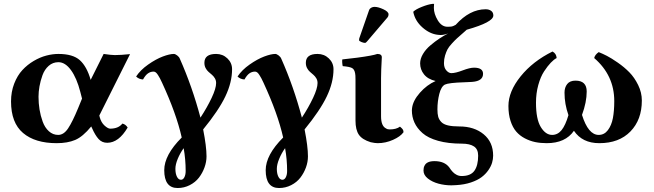

<svg xmlns="http://www.w3.org/2000/svg" viewBox="-20 -718 3323 976"><path d="M175.8 -226.1Q175.8 -193.4 180.9 -161.6Q186 -129.9 197 -99.6Q208 -69.3 228.5 -50.8Q249 -32.2 275.9 -32.2Q304.2 -32.2 326.4 -65.7Q348.6 -99.1 377 -168L397 -216.8L388.2 -251Q370.1 -321.3 340.8 -361.6Q311.5 -401.9 276.9 -401.9Q248.5 -401.9 227.5 -383.3Q206.5 -364.7 196 -335.7Q185.5 -306.6 180.7 -279.1Q175.8 -251.5 175.8 -226.1ZM36.1 -202.1Q36.1 -251.5 52.2 -293Q68.4 -334.5 93.8 -361.8Q119.1 -389.2 151.4 -408.2Q183.6 -427.2 215.6 -435.5Q247.6 -443.8 276.9 -443.8Q350.6 -443.8 386 -411.9Q421.4 -379.9 440.9 -312L506.8 -443.8Q545.4 -438 564 -438Q593.3 -438 641.1 -442.9L484.9 -130.9L486.8 -123Q494.1 -95.2 511.5 -79.6Q528.8 -64 540 -64Q582 -64 602.1 -89.8Q618.2 -86.4 628.9 -69.8Q583.5 7.8 524.9 7.8Q498.5 7.8 481.2 -11.2Q463.9 -30.3 448.2 -65.9L443.8 -75.2Q400.9 -22.9 362.1 -6.6Q323.2 9.8 268.1 9.8Q158.2 9.8 97.2 -42Q36.1 -93.8 36.1 -202.1Z M913.6 35.2Q895.5 60.5 883.5 89.4Q871.6 118.2 871.6 140.1Q871.6 164.6 879.4 180.2Q887.2 195.8 899.9 195.8Q910.6 195.8 917.2 183.1Q923.8 170.4 923.8 150.9Q923.8 92.3 913.6 35.2ZM1012.7 -60.1Q1029.8 26.9 1029.8 77.1Q1029.8 105 1019.5 133.3Q1009.3 161.6 991.2 185.1Q973.1 208.5 944.6 223.1Q916 237.8 882.8 237.8Q814.9 237.8 814.9 147Q814.9 69.8 903.8 -19Q876.5 -140.6 803.7 -297.9Q796.9 -312.5 793 -319.8Q789.1 -327.1 783.2 -336.4Q777.3 -345.7 772 -349.9Q766.6 -354 760.7 -354Q745.1 -354 732.2 -345Q719.2 -335.9 707 -314Q685.5 -315.4 671.9 -329.1Q693.8 -362.3 733.2 -389.9Q772.5 -417.5 807.4 -430.7Q842.3 -443.8 863.8 -443.8Q870.6 -443.8 880.6 -436.3Q890.6 -428.7 894 -419.9Q957 -278.3 999 -120.1Q1033.2 -172.4 1055.9 -220.5Q1078.6 -268.6 1078.6 -295.9Q1078.6 -309.1 1072.5 -319.6Q1066.4 -330.1 1057.6 -337.6Q1048.8 -345.2 1040 -352.8Q1031.2 -360.4 1025.1 -372.1Q1019 -383.8 1019 -398.9Q1019 -443.8 1078.6 -443.8Q1112.3 -443.8 1136 -421.1Q1159.7 -398.4 1159.7 -366.2Q1159.7 -299.3 1125.5 -227.8Q1091.3 -156.2 1012.7 -60.1Z M1429.2 35.2Q1411.1 60.5 1399.2 89.4Q1387.2 118.2 1387.2 140.1Q1387.2 164.6 1395 180.2Q1402.8 195.8 1415.5 195.8Q1426.3 195.8 1432.9 183.1Q1439.5 170.4 1439.5 150.9Q1439.5 92.3 1429.2 35.2ZM1528.3 -60.1Q1545.4 26.9 1545.4 77.1Q1545.4 105 1535.2 133.3Q1524.9 161.6 1506.8 185.1Q1488.8 208.5 1460.2 223.1Q1431.6 237.8 1398.4 237.8Q1330.6 237.8 1330.6 147Q1330.6 69.8 1419.4 -19Q1392.1 -140.6 1319.3 -297.9Q1312.5 -312.5 1308.6 -319.8Q1304.7 -327.1 1298.8 -336.4Q1293 -345.7 1287.6 -349.9Q1282.2 -354 1276.4 -354Q1260.7 -354 1247.8 -345Q1234.9 -335.9 1222.7 -314Q1201.2 -315.4 1187.5 -329.1Q1209.5 -362.3 1248.8 -389.9Q1288.1 -417.5 1323 -430.7Q1357.9 -443.8 1379.4 -443.8Q1386.2 -443.8 1396.2 -436.3Q1406.2 -428.7 1409.7 -419.9Q1472.7 -278.3 1514.6 -120.1Q1548.8 -172.4 1571.5 -220.5Q1594.2 -268.6 1594.2 -295.9Q1594.2 -309.1 1588.1 -319.6Q1582 -330.1 1573.2 -337.6Q1564.5 -345.2 1555.7 -352.8Q1546.9 -360.4 1540.8 -372.1Q1534.7 -383.8 1534.7 -398.9Q1534.7 -443.8 1594.2 -443.8Q1627.9 -443.8 1651.6 -421.1Q1675.3 -398.4 1675.3 -366.2Q1675.3 -299.3 1641.1 -227.8Q1606.9 -156.2 1528.3 -60.1Z M1917 -127Q1917 -76.7 1942.9 -64.9Q1949.2 -60.1 1960.9 -60.1Q1994.1 -60.1 2013.2 -74.2Q2022.9 -66.4 2027.1 -60.5Q2031.2 -54.7 2031.2 -45.9Q2015.6 -23.9 1977.8 -7.1Q1939.9 9.8 1899.9 9.8Q1886.2 9.8 1864.3 4.9Q1821.3 -8.3 1804.2 -33.2Q1787.1 -58.1 1787.1 -105V-314Q1787.1 -337.4 1785.2 -345.2Q1781.7 -365.7 1769.3 -372.3Q1756.8 -378.9 1722.2 -381.8Q1720.7 -386.7 1719.7 -398.9Q1718.8 -411.1 1720.2 -416Q1732.9 -417.5 1758.3 -420.4Q1783.7 -423.3 1795.9 -424.8Q1876 -435.5 1897.9 -443.8Q1920.9 -443.8 1920.9 -426.8Q1917 -356.4 1917 -320.8ZM1884.3 -683.1Q1902.3 -683.1 1928.7 -670.9Q1955.1 -658.7 1955.1 -645Q1955.1 -635.7 1950.2 -629.9L1846.2 -507.8Q1840.3 -500 1835 -500Q1828.1 -500 1816.7 -504.6Q1805.2 -509.3 1805.2 -514.2Q1805.2 -520 1806.2 -522.9L1856 -666L1858.9 -671.9Q1868.7 -683.1 1884.3 -683.1Z M2410.6 73.2Q2410.6 40.5 2389.4 26.4Q2368.2 12.2 2327.6 12.2Q2258.3 12.2 2207 -2.2Q2155.8 -16.6 2127.7 -41.5Q2099.6 -66.4 2086.7 -95.2Q2073.7 -124 2073.7 -157.2Q2073.7 -165 2074.7 -168.9Q2079.6 -207 2114.7 -246.8Q2149.9 -286.6 2194.3 -306.2Q2154.8 -315.4 2135.3 -340.1Q2115.7 -364.7 2115.7 -396Q2115.7 -419.4 2130.1 -443.6Q2144.5 -467.8 2168 -487.5Q2191.4 -507.3 2213.1 -521.7Q2234.9 -536.1 2257.8 -547.9Q2236.3 -540 2219.7 -540Q2211.4 -540 2206.5 -541Q2164.6 -545.4 2127 -578.9Q2089.4 -612.3 2080.6 -658.2Q2093.3 -670.9 2124.8 -683.3Q2156.2 -695.8 2177.7 -698.2H2186.5Q2185.5 -692.4 2185.5 -678.2Q2185.5 -647.5 2205.3 -614.7Q2225.1 -582 2254.4 -582Q2270.5 -582 2277.3 -583.5Q2284.2 -585 2296.4 -591.8Q2367.7 -670.9 2448.7 -670.9Q2465.8 -670.9 2476.8 -662.8Q2487.8 -654.8 2487.8 -639.2Q2487.8 -605 2352.5 -566.9Q2345.2 -561 2339.4 -555.2Q2314.9 -533.7 2304.4 -524.4Q2293.9 -515.1 2277.6 -497.3Q2261.2 -479.5 2254.6 -466.8Q2248 -454.1 2242.4 -435.8Q2236.8 -417.5 2236.8 -397Q2236.8 -373.5 2249 -359.9Q2261.2 -346.2 2274.4 -346.2Q2295.4 -346.2 2331.8 -360.1Q2368.2 -374 2389.6 -374Q2435.5 -374 2435.5 -342.8Q2435.5 -306.2 2381.3 -301.8Q2375.5 -300.8 2362.8 -300.8Q2349.1 -300.8 2340.3 -299.8Q2261.2 -297.4 2241.7 -288.1Q2222.7 -278.3 2213.1 -240.5Q2203.6 -202.6 2203.6 -162.1Q2203.6 -139.2 2207.5 -124.8Q2211.4 -110.4 2222.9 -98.1Q2234.4 -85.9 2257.1 -80.6Q2279.8 -75.2 2315.4 -75.2Q2390.6 -75.2 2438.7 -35.4Q2486.8 4.4 2486.8 73.2Q2486.8 90.8 2481.4 109.1Q2476.1 127.4 2462.4 147.2Q2448.7 167 2428 182.6Q2407.2 198.2 2373.8 209.5Q2340.3 220.7 2298.3 223.1Q2290.5 224.1 2274.4 224.1Q2240.7 224.1 2209 215.6Q2177.2 207 2155 189.5Q2132.8 171.9 2132.8 148.9Q2132.8 133.8 2137.7 125Q2148.4 101.1 2188.5 101.1Q2239.7 101.1 2263.7 132.8Q2281.2 160.6 2299.8 169.9Q2312 176.8 2326.7 176.8Q2372.6 176.8 2391.6 149.9Q2410.6 123 2410.6 73.2Z M3242.7 -207Q3242.7 -109.4 3184.8 -49.8Q3127 9.8 3026.4 9.8Q2939.9 9.8 2897.5 -53.2Q2854 9.8 2759.3 9.8Q2727.5 9.8 2700.4 4.2Q2673.3 -1.5 2647.7 -14.9Q2622.1 -28.3 2604 -49.3Q2585.9 -70.3 2575.2 -103.5Q2564.5 -136.7 2564.5 -179.2Q2564.5 -252.9 2626.5 -329.8Q2688.5 -406.7 2788.6 -456.1Q2808.1 -445.8 2809.6 -422.9Q2795.9 -416 2779.8 -399.2Q2763.7 -382.3 2745.8 -355.2Q2728 -328.1 2716.3 -285.9Q2704.6 -243.7 2704.6 -195.8Q2704.6 -112.3 2729 -72.3Q2753.4 -32.2 2786.6 -32.2Q2814.9 -32.2 2834.7 -56.6Q2854.5 -81.1 2869.6 -132.8Q2849.6 -189 2849.6 -247.1Q2849.6 -273.4 2863.3 -290.8Q2877 -308.1 2905.3 -308.1Q2962.4 -308.1 2962.4 -252.9Q2962.4 -198.7 2938.5 -133.8Q2970.2 -32.2 3023.4 -32.2Q3051.8 -32.2 3070.1 -56.4Q3088.4 -80.6 3095.5 -117.4Q3102.5 -154.3 3102.5 -204.1Q3102.5 -335 3000.5 -422.9Q3003.9 -439.5 3023.4 -453.1Q3043 -445.3 3064.9 -434.1Q3086.9 -422.9 3120.4 -399.7Q3153.8 -376.5 3179.4 -350.3Q3205.1 -324.2 3223.9 -285.9Q3242.7 -247.6 3242.7 -207Z"/></svg>

Font: Common Serif
Style: Bold
Weight: 700
Designer: Philipp H. Poll, Khaled Hosny
Foundry: Stefan Peev, Context Ltd.
Version: Version 1.026